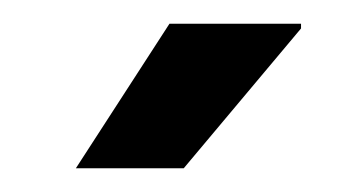

<svg xmlns="http://www.w3.org/2000/svg" viewBox="-20 -685 291 162"><path d="M44 -543 123 -665H234V-661L135 -543Z"/></svg>

Font: Pragati Narrow
Style: Bold
Weight: 700
Designer: Hector Gatti, Marcela Romero, Pablo Cosgaya and Nicolas Silva
Foundry: Omnibus-Type
Version: Version 1.010; ttfautohint (v1.3)